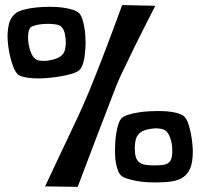

<svg xmlns="http://www.w3.org/2000/svg" viewBox="-20 -728 802 759"><path d="M742.2 -129.9Q742.2 -88.9 732.9 -64.9Q723.6 -41 704.6 -27.8Q685.5 -14.6 657.7 -10.7Q629.9 -6.8 592.8 -6.8Q581.1 -6.8 561 -7.8Q541 -8.8 520 -12.7Q499 -16.6 480.5 -22.5Q461.9 -28.3 454.1 -39.1Q448.2 -46.9 444.3 -59.6Q440.4 -72.3 438 -85.4Q435.5 -98.6 435.1 -111.8Q434.6 -125 434.6 -133.8Q434.6 -145.5 435.5 -163.6Q436.5 -181.6 439.5 -200.2Q442.4 -218.8 447.3 -234.9Q452.1 -251 460 -259.8Q467.8 -268.6 486.8 -274.4Q505.9 -280.3 527.8 -283.7Q549.8 -287.1 570.3 -288.1Q590.8 -289.1 601.6 -289.1Q611.3 -289.1 627 -288.6Q642.6 -288.1 658.7 -285.6Q674.8 -283.2 689 -278.3Q703.1 -273.4 710 -265.6Q718.8 -255.9 724.6 -238.3Q730.5 -220.7 734.4 -200.7Q738.3 -180.7 740.2 -161.6Q742.2 -142.6 742.2 -129.9ZM593.8 -705.1Q565.4 -649.4 537.6 -594.2Q509.8 -539.1 483.4 -483.4Q469.7 -456.1 457 -428.7Q444.3 -401.4 433.6 -373Q396.5 -276.4 359.9 -181.2Q323.2 -85.9 287.1 10.7L158.2 8.8Q186.5 -51.8 214.8 -111.3Q243.2 -170.9 271.5 -231.4Q288.1 -265.6 303.7 -300.8Q319.3 -335.9 334 -371.1Q368.2 -455.1 399.9 -538.6Q431.6 -622.1 462.9 -708ZM318.4 -558.6Q318.4 -548.8 317.4 -534.7Q316.4 -520.5 314.5 -505.4Q312.5 -490.2 308.1 -476.6Q303.7 -462.9 297.9 -455.1Q289.1 -444.3 267.6 -437.5Q246.1 -430.7 220.2 -426.3Q194.3 -421.9 170.4 -419.9Q146.5 -418 133.8 -418Q126 -418 113.8 -418.5Q101.6 -418.9 88.9 -420.9Q76.2 -422.9 65.4 -426.3Q54.7 -429.7 48.8 -435.5Q39.1 -446.3 31.7 -465.8Q24.4 -485.4 19.5 -506.8Q14.6 -528.3 12.2 -549.3Q9.8 -570.3 9.8 -584Q9.8 -607.4 15.1 -632.3Q20.5 -657.2 40 -673.8Q49.8 -682.6 67.9 -688Q85.9 -693.4 106.4 -696.3Q127 -699.2 146 -700.2Q165 -701.2 177.7 -701.2Q188.5 -701.2 205.1 -700.2Q221.7 -699.2 238.8 -696.3Q255.9 -693.4 270.5 -688.5Q285.2 -683.6 293 -675.8Q300.8 -667 305.7 -651.9Q310.5 -636.7 313.5 -619.6Q316.4 -602.5 317.4 -586.4Q318.4 -570.3 318.4 -558.6ZM661.1 -130.9Q661.1 -139.6 660.2 -150.4Q659.2 -161.1 656.2 -171.9Q653.3 -182.6 648.9 -192.4Q644.5 -202.1 638.7 -208Q630.9 -215.8 619.1 -218.3Q607.4 -220.7 596.7 -220.7Q581.1 -220.7 561 -215.8Q541 -210.9 530.3 -200.2Q519.5 -189.5 516.1 -173.8Q512.7 -158.2 512.7 -144.5Q512.7 -122.1 516.6 -108.4Q520.5 -94.7 529.8 -86.9Q539.1 -79.1 553.7 -76.7Q568.4 -74.2 588.9 -74.2Q607.4 -74.2 621.1 -75.7Q634.8 -77.1 643.6 -82.5Q652.3 -87.9 656.7 -99.1Q661.1 -110.4 661.1 -130.9ZM240.2 -559.6Q240.2 -573.2 236.8 -592.3Q233.4 -611.3 222.7 -622.1Q214.8 -629.9 198.2 -631.8Q181.6 -633.8 170.9 -633.8Q166 -633.8 155.3 -633.3Q144.5 -632.8 133.3 -630.9Q122.1 -628.9 112.3 -625.5Q102.5 -622.1 98.6 -617.2Q93.8 -609.4 92.3 -599.1Q90.8 -588.9 90.8 -580.1Q90.8 -571.3 92.3 -559.6Q93.8 -547.9 97.2 -535.6Q100.6 -523.4 105.5 -513.2Q110.4 -502.9 117.2 -497.1Q125 -490.2 134.3 -488.8Q143.6 -487.3 154.3 -487.3Q170.9 -487.3 192.4 -493.2Q213.9 -499 225.6 -510.7Q234.4 -519.5 237.3 -533.7Q240.2 -547.9 240.2 -559.6Z"/></svg>

Font: Slackey
Style: Regular
Weight: 400
Designer: Squid
Foundry: Font Diner, Inc DBA Sideshow
Version: Version 1.000